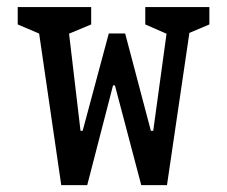

<svg xmlns="http://www.w3.org/2000/svg" viewBox="-20 -538 660 558"><path d="M88.3 -477.8 119 -429.7 31.5 -467V-517.5H245V-467L155.7 -429.7L176.3 -477.8L214 -157.8H220.2L296.2 -440.8H343.7L418.5 -157.8H425.3L469.8 -482.3L487.5 -429.7L402.2 -467V-517.5H588.5V-467L500.5 -429.7L536.3 -482.3L465.3 0H390.5L314 -289.8H308.5L233.5 0H158Z"/></svg>

Font: Monaspace Xenon Var
Style: Regular
Weight: 400
Designer: Riley Cran and the Lettermatic Team
Version: Version 1.000 (Monaspace Xenon Var)